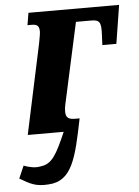

<svg xmlns="http://www.w3.org/2000/svg" viewBox="-82 -578 613 846"><g transform="rotate(-5 224.5 -155.0)"><path d="M98 225C203 220 225 120 260 -53H240C213 -53 199 -60 199 -88C199 -100 200 -107 203 -121L281 -478H348C386 -478 393 -467 390 -410L388 -366H450L477 -536H76L67 -482H86C111 -482 119 -473 119 -449C119 -438 114 -416 111 -398L26 0H185C143 96 122 138 69 143C48 148 19 142 -4 133L-28 188C19 216 43 229 98 225Z"/></g></svg>

Font: Noto Serif Condensed Extra
Style: Italic
Weight: 800
Width: 3
Italic angle: -12°
Designer: Monotype Design Team
Foundry: Monotype Imaging Inc.
Version: Version 1.901